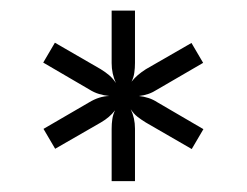

<svg xmlns="http://www.w3.org/2000/svg" viewBox="-20 -773 465 362"><path d="M363.5 -529.5 277 -580C271.3 -583.7 265.7 -586.4 260 -588.2C254.3 -590.1 248.3 -591.3 242 -592C248.3 -592.7 254.3 -594 260 -596C265.7 -598 271.3 -600.8 277 -604.5L363 -654.5L341 -692L255 -642.5C249.3 -638.8 244.3 -635.2 240 -631.5C235.7 -627.8 231.7 -623.7 228 -619C230.7 -624.3 232.4 -629.9 233.2 -635.8C234.1 -641.6 234.5 -647.8 234.5 -654.5V-753H190.5V-654C190.5 -640.7 193.2 -628.2 198.5 -616.5C194.8 -622.2 190.7 -627 186 -631C181.3 -635 176 -638.8 170 -642.5L83.5 -692.5L61.5 -655L148 -604.5C154.3 -600.5 160.6 -597.6 166.8 -595.8C172.9 -593.9 179.3 -592.7 186 -592C173.3 -591.7 160.7 -587.7 148 -580L62 -530L84 -492.5L170 -542C175.7 -545.3 180.7 -548.8 185 -552.5C189.3 -556.2 193.3 -560.3 197 -565C194.3 -559.7 192.6 -554.2 191.8 -548.5C190.9 -542.8 190.5 -536.7 190.5 -530V-431.5H234.5V-530.5C234.5 -543.8 231.8 -556 226.5 -567C230.2 -561.3 234.3 -556.7 239 -553C243.7 -549.3 249 -545.7 255 -542L341.5 -492Z"/></svg>

Font: LatoLatin
Style: Regular
Weight: 400
Designer: Lukasz Dziedzic with Adam Twardoch and Botio Nikoltchev
Foundry: tyPoland Lukasz Dziedzic
Version: Version 2.015; 2015-08-06; http://www.latofonts.com/